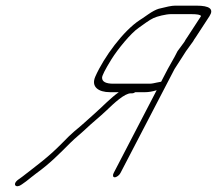

<svg xmlns="http://www.w3.org/2000/svg" viewBox="-20 -635 767 679"><path d="M690.9 -578 642 -503C638.5 -498 634.5 -492 632.1 -487L607.8 -454L597.4 -434L573.3 -391L549.9 -346C548.3 -346 543.1 -345 534.3 -343C525.6 -341 516.8 -339 508.8 -339H380.8C354.4 -339 341.1 -346 341 -360C340.6 -367 351.7 -389 373.9 -425C397.6 -463 443.3 -518 469.6 -536C485.1 -547 509 -565 522.6 -571C534.5 -577 567.3 -585 584.1 -585H656.3C677.3 -585 689.4 -583 690.9 -578ZM405.9 -23 597.3 -391 625 -434 637.8 -454 663.1 -489C665.5 -494 668.5 -498 672 -503L720.9 -578C737.2 -603 721.1 -615 675.1 -615H599.1C587.1 -615 568.7 -611 541.2 -604C531.2 -601 518 -594 503.7 -584C489.4 -574 479.4 -567 474.2 -564C417.2 -527 347.8 -434 317 -364C301.2 -328 328.1 -309 368.9 -309H400.1C371.5 -289 343.6 -259 314.2 -233C286 -208 270.4 -193 243.4 -171C232.6 -162 217.1 -147 196.8 -126C149.2 -78 113.9 -53 58.7 -10L44.8 0C21.4 17 36.5 33 57.4 17L72.8 6C87.2 -5 94.7 -12 107.1 -21C156.9 -57 187.9 -89 230 -131C248.3 -149 265.4 -162 283.3 -179C304 -199 333.1 -222 356.1 -244C383.2 -270 420.2 -305 442.6 -305H448.2C450.6 -305 454.2 -306 458.5 -309H492.9C504.9 -309 518.5 -311 534.1 -316L381.9 -23C377.9 -15 379.2 -8 385.6 -8C392 -8 401.9 -15 405.9 -23Z"/></svg>

Font: MewTooHand
Style: UltimateCondIta
Weight: 400
Designer: Mew Too, Robert Jablonski
Version: Version 0.77